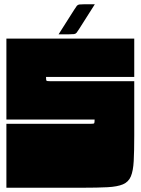

<svg xmlns="http://www.w3.org/2000/svg" viewBox="-20 -881 660 901"><path d="M10 -700H610V-520H196Q196 -505 198 -502.5Q200 -500 215 -500H610V-245Q610 -172 607.5 -125.5Q605 -79 594 -53Q583 -27 557 -16Q531 -5 485 -2.5Q439 0 365 0H10V-300H405Q420 -300 422 -302.5Q424 -305 424 -320H10ZM425 -861 352 -746Q344 -733 339.5 -727.5Q335 -722 327.5 -721Q320 -720 304 -720H255L328 -835Q336 -848 340.5 -853.5Q345 -859 352.5 -860Q360 -861 376 -861Z"/></svg>

Font: Badeen Display
Style: Regular
Weight: 400
Version: Version 1.000; ttfautohint (v1.8.4.7-5d5b)